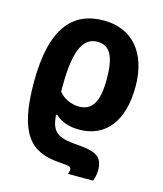

<svg xmlns="http://www.w3.org/2000/svg" viewBox="-117 -641 822 968"><g transform="rotate(15 294.0 -157.0)"><path d="M306 -554C146 -554 44 -450 44 -163C44 110 123 184 269 195C321 199 335 199 335 218C335 227 332 234 329 240H461C466 225 472 207 472 184C472 100 419 92 315 84C220 75 201 43 194 -33H201C228 -7 270 10 326 10C462 10 545 -91 545 -272C545 -452 451 -554 306 -554ZM302 -442C366 -442 395 -392 395 -272C395 -153 364 -102 293 -102C256 -102 212 -121 189 -152V-180C189 -380 233 -442 302 -442Z"/></g></svg>

Font: Noto Sans Display
Style: Bold
Weight: 700
Designer: Monotype Design Team
Foundry: Monotype Imaging Inc.
Version: Version 1.900